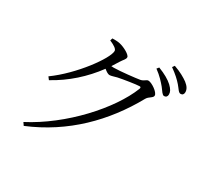

<svg xmlns="http://www.w3.org/2000/svg" viewBox="-177 -1027 1355 1306"><g transform="rotate(30 500.0 -374.0)"><path d="M834 -641C854 -615 866 -593 880 -593C895 -593 904 -603 904 -619C904 -639 895 -656 870 -680C845 -703 807 -725 755 -745L742 -729C786 -697 813 -666 834 -641ZM921 -710C943 -685 953 -662 970 -662C984 -662 993 -671 993 -688C993 -709 982 -729 955 -750C930 -768 893 -790 841 -808L829 -791C875 -758 899 -735 921 -710ZM140 38 155 60C437 -57 640 -263 778 -512C792 -538 824 -544 824 -564C824 -590 762 -631 737 -631C720 -631 714 -614 686 -608C659 -603 536 -589 488 -589L468 -590L502 -644C518 -670 532 -679 532 -696C532 -714 479 -744 440 -753C417 -758 398 -757 380 -757L374 -738C409 -723 436 -707 436 -690C436 -632 288 -428 132 -316L148 -295C265 -359 365 -449 443 -555C460 -541 475 -531 487 -531C501 -531 521 -539 542 -544C578 -552 681 -568 703 -568C712 -568 715 -564 711 -552C633 -354 398 -96 140 38Z"/></g></svg>

Font: Harano Aji Mincho KR
Style: Regular
Weight: 400
Foundry: Masamichi Hosoda
Version: HaranoAjiMinchoKR-Regular version 20230610;ttx 4.39.4